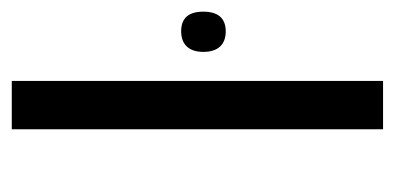

<svg xmlns="http://www.w3.org/2000/svg" viewBox="-224 -478 670 326"><g transform="rotate(90 111.0 -315.0)"><path d="M85.4 0V-630.4H167.5V0ZM1 -287.6Q-32.2 -287.6 -32.2 -325.2Q-32.2 -344.2 -23.7 -353.8Q-15.1 -363.3 1 -363.3Q18.1 -363.3 27.1 -353.5Q36.1 -343.8 36.1 -325.2Q36.1 -307.1 27.1 -297.4Q18.1 -287.6 1 -287.6Z"/></g></svg>

Font: Wonky
Style: Regular
Weight: 400
Designer: Monotype Design Team
Foundry: Monotype Imaging Inc.
Version: Version 3.000